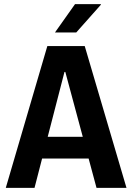

<svg xmlns="http://www.w3.org/2000/svg" viewBox="-20 -909 640 929"><path d="M8 0 209 -686H390L592 0H447L296 -561H292L147 0ZM130 -142V-247H464V-142ZM246 -752 343 -889H468V-886L349 -752Z"/></svg>

Font: Chivo Mono Medium SemiBold
Style: Regular
Weight: 600
Monospace: yes
Version: Version 1.008